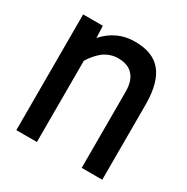

<svg xmlns="http://www.w3.org/2000/svg" viewBox="-134 -675 768 790"><g transform="rotate(30 250.0 -280.0)"><path d="M45.9 -549.8H139.6L141.6 -493.2Q202.1 -560.5 289.1 -559.6Q373 -559.6 413.1 -510.7Q453.1 -461.9 454.1 -361.3V0H356.4V-360.4Q356.4 -415 331.1 -440.4Q308.6 -465.8 260.7 -465.8Q226.6 -465.8 194.3 -444.3Q163.1 -418.9 143.6 -385.7V0H45.9Z"/></g></svg>

Font: RobotoJAA
Style: Medium
Weight: 500
Version: Version 2.05; 2016-11-05